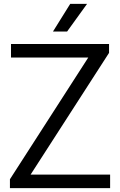

<svg xmlns="http://www.w3.org/2000/svg" viewBox="-20 -966 616 986"><path d="M31 0V-45.5L445.5 -689.5L451 -670.5H36.5V-740H540V-694.5L125 -50.5L120 -69.5H545.5V0ZM252 -804 340.5 -946H427L324.5 -804Z"/></svg>

Font: Encode Sans Condensed Thin
Style: Regular
Weight: 400
Version: Version 3.002